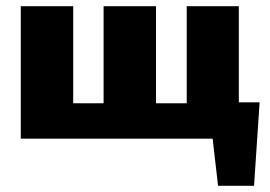

<svg xmlns="http://www.w3.org/2000/svg" viewBox="-20 -447 870 619"><path d="M664 0V-117H817L744 0ZM683 152 652 -117H817L799 152ZM141 0V-114H403V0ZM47 0V-427H216V0ZM582 0V-427H750V0ZM407 0V-114H669V0ZM314 0V-427H483V0Z"/></svg>

Font: Ysabeau Office Black
Style: Regular
Weight: 900
Designer: Christian Thalmann (Catharsis Fonts)
Version: Version 2.001;gftools[0.9.30]; featfreeze: tnum,lnum,ss02